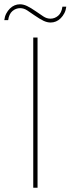

<svg xmlns="http://www.w3.org/2000/svg" viewBox="-45 -875 329 895"><path d="M110 0H130V-700H110ZM124 -821Q98 -839 81 -847Q64 -855 48 -855Q35 -855 23 -850Q11 -845 1 -835Q-9 -825 -16 -811.5Q-23 -798 -25 -781H-7Q-3 -810 13 -823.5Q29 -837 49 -837Q66 -837 82 -826.5Q98 -816 115 -804Q141 -786 158 -778Q175 -770 191 -770Q204 -770 216 -775Q228 -780 238 -790Q248 -800 255 -813.5Q262 -827 264 -844H246Q242 -815 226 -801.5Q210 -788 190 -788Q173 -788 157 -798.5Q141 -809 124 -821Z"/></svg>

Font: Fixel Variable
Style: Regular
Weight: 100
Width: 3
Designer: AlfaBravo + MacPaw
Foundry: Kyrylo Tkachov, Marchela Mozhyna, Serhii Makarenko, Maria Weinstein, Zakhar Kryvoshyya
Version: Version 1.211